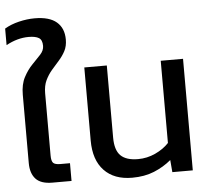

<svg xmlns="http://www.w3.org/2000/svg" viewBox="-62 -857 1016 926"><g transform="rotate(-5 446.0 -393.5)"><path d="M155 0Q100 0 75 -27Q50 -54 50 -104V-435Q50 -485 68 -519Q86 -553 109 -576.5Q132 -600 150 -619.5Q168 -639 168 -661Q168 -690 151.5 -700Q135 -710 102 -710Q48 -710 -7 -680V-760Q23 -778 62.5 -787.5Q102 -797 139 -797Q210 -797 245 -767Q280 -737 280 -682Q280 -650 267.5 -626.5Q255 -603 237 -583Q219 -563 201 -542Q183 -521 170.5 -495Q158 -469 158 -432V-131Q158 -105 166.5 -95.5Q175 -86 202 -86H248V0Z M541 10Q454 10 405.5 -41Q357 -92 357 -186V-540H466V-191Q466 -130 493 -103.5Q520 -77 577 -77Q621 -77 661 -95.5Q701 -114 727 -142V-540H835V0H736L731 -59Q694 -28 647.5 -9Q601 10 541 10Z"/></g></svg>

Font: Kanit
Style: Regular
Weight: 400
Designer: Katatrad Team
Foundry: CadsonDemak
Version: Version 2.000; ttfautohint (v1.8.3)